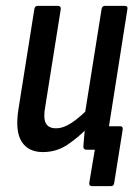

<svg xmlns="http://www.w3.org/2000/svg" viewBox="-20 -510 472 654"><path d="M293 124Q283 124 284 113L303 0H280L352 -80H390Q399 -80 398 -69L369 113Q368 124 358 124ZM126 8Q76 8 53.5 -28Q31 -64 43 -139L97 -479Q99 -490 108 -490H177Q188 -490 187 -479L134 -146Q127 -108 136 -90.5Q145 -73 171 -73Q196 -73 224.5 -92Q253 -111 286 -145L283 -79Q246 -41 209 -16.5Q172 8 126 8ZM275 0Q264 0 264 -10Q265 -29 267.5 -53.5Q270 -78 272 -96L269 -121L326 -479Q328 -490 337 -490H405Q416 -490 414 -479L358 -123Q352 -87 348.5 -59.5Q345 -32 344 -10Q344 0 334 0Z"/></svg>

Font: Sofia Sans Condensed SemiBold
Style: Italic
Weight: 600
Italic angle: -9°
Version: Version 4.100